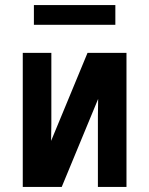

<svg xmlns="http://www.w3.org/2000/svg" viewBox="-20 -739 590 759"><path d="M70 0V-530H183V-318Q183 -284 183 -250Q183 -216 182 -182L326 -530H480V0H367V-212Q367 -246 367 -280Q367 -314 368 -348L224 0ZM436 -641H114V-719H436Z"/></svg>

Font: Lode Term
Style: Bold
Weight: 700
Monospace: yes
Designer: Belleve Invis
Foundry: Belleve Invis
Version: Version 29.2.0